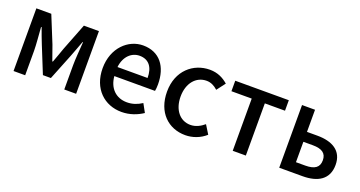

<svg xmlns="http://www.w3.org/2000/svg" viewBox="-37 -1067 2966 1583"><g transform="rotate(20 1446.0 -275.5)"><path d="M87 0H189V-214C189 -266 180 -360 176 -419H181C196 -375 216 -324 233 -281L326 -51H396L488 -281C504 -324 524 -374 540 -419H544C540 -360 532 -266 532 -214V0H636V-550H504L412 -314C397 -269 380 -226 365 -184H360C346 -226 330 -269 314 -314L218 -550H87Z M1037 13C1109 13 1172 -11 1223 -45L1183 -118C1143 -92 1101 -77 1052 -77C957 -77 891 -140 882 -245H1239C1242 -258 1244 -281 1244 -303C1244 -459 1166 -564 1020 -564C891 -564 769 -453 769 -274C769 -93 888 13 1037 13ZM881 -324C892 -421 953 -474 1022 -474C1102 -474 1145 -419 1145 -324Z M1597 13C1660 13 1725 -10 1775 -55L1728 -131C1695 -103 1654 -81 1608 -81C1516 -81 1453 -158 1453 -274C1453 -391 1519 -469 1611 -469C1649 -469 1680 -453 1710 -426L1767 -501C1727 -536 1676 -564 1606 -564C1461 -564 1334 -458 1334 -274C1334 -92 1448 13 1597 13Z M2010 0H2125V-458H2302V-550H1832V-458H2010Z M2418 0H2623C2754 0 2847 -52 2847 -180C2847 -305 2754 -356 2623 -356H2532V-550H2418ZM2532 -90V-269H2614C2696 -269 2735 -241 2735 -180C2735 -118 2696 -90 2614 -90Z"/></g></svg>

Font: Noto Sans CJK JP Medium
Style: Regular
Weight: 500
Designer: Ryoko NISHIZUKA (kana & ideographs); Paul D. Hunt (Latin, Greek & Cyrillic); Wenlong ZHANG (bopomofo); Sandoll Communica
Foundry: Adobe Systems Incorporated
Version: Version 1.004;PS 1.004;hotconv 1.0.82;makeotf.lib2.5.63406